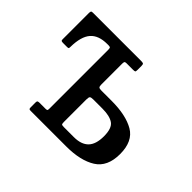

<svg xmlns="http://www.w3.org/2000/svg" viewBox="-118 -700 880 880"><g transform="rotate(45 322.0 -260.0)"><path d="M158.5 0Q150.5 0 148.8 -2.5Q147 -5 147 -13V-44Q147 -51.5 150.8 -53.2Q154.5 -55 161 -55H201Q209 -55 210.5 -58Q212 -61 212 -68.5V-448Q212 -457.5 210.2 -461.2Q208.5 -465 199 -465H190Q134 -465 107.5 -434.5Q81 -404 80 -337Q80 -330 78.8 -327.5Q77.5 -325 70 -325H44Q37 -325 33.5 -326.5Q30 -328 30 -335V-505.5Q30 -514 32 -517Q34 -520 42 -520H354Q364 -520 368 -518Q372 -516 372 -505V-479.5Q372 -469 369.5 -467Q367 -465 356.5 -465H314.5Q306.5 -465 304.2 -461.8Q302 -458.5 302 -450V-315Q302 -302.5 305.5 -298.8Q309 -295 322 -295H388.5Q481 -295 534.8 -263.8Q588.5 -232.5 588.5 -150Q588.5 -67.5 534.8 -33.8Q481 0 388.5 0ZM383.5 -55Q431 -55 454.8 -79.2Q478.5 -103.5 478.5 -155Q478.5 -207 454.8 -223.5Q431 -240 383.5 -240H325Q310.5 -240 306.2 -236.2Q302 -232.5 302 -217V-73Q302 -61 304.2 -58Q306.5 -55 318.5 -55Z"/></g></svg>

Font: Besley* Narrow
Style: Regular
Weight: 400
Width: 4
Designer: Owen Earl
Foundry: indestructible type*
Version: Version 3.000; ttfautohint (v1.8.3)